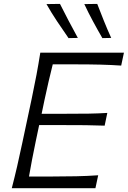

<svg xmlns="http://www.w3.org/2000/svg" viewBox="-20 -990 672 1010"><path d="M42 0Q57.5 -60 70.2 -115.2Q83 -170.5 97 -237L147 -472Q161.5 -540.5 172 -596.8Q182.5 -653 192 -713H632L617.5 -645Q566.5 -648.5 508.5 -650Q450.5 -651.5 371.5 -651.5H257.5Q246 -606.5 235.8 -561.8Q225.5 -517 214.5 -466L199 -391.5H325Q395 -391.5 445.8 -392.2Q496.5 -393 544.5 -396L530.5 -329Q480.5 -331 430 -331.5Q379.5 -332 311 -332H186L168 -246.5Q157.5 -195.5 148.8 -151Q140 -106.5 132.5 -61.5H254.5Q321 -61.5 380.8 -62.8Q440.5 -64 496.5 -68L482 0ZM340.5 -789.5Q310 -833.5 280.2 -878Q250.5 -922.5 224.5 -968.5L295.5 -969.5Q317 -927 340.8 -881.2Q364.5 -835.5 389.5 -790.5ZM518.5 -789.5Q493 -833.5 468.8 -878.5Q444.5 -923.5 423.5 -968.5L491.5 -969.5Q508 -927 526.2 -881.2Q544.5 -835.5 565 -790.5Z"/></svg>

Font: Commissioner Flair Light
Style: Italic
Weight: 300
Italic angle: -12°
Designer: Kostas Bartsokas
Foundry: Kostas Bartsokas
Version: Version 1.000; ttfautohint (v1.8.3)